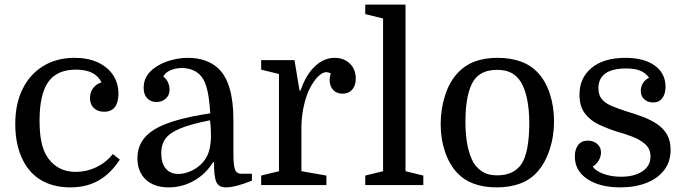

<svg xmlns="http://www.w3.org/2000/svg" viewBox="-20 -800 2964 830"><path d="M302 -550Q360 -550 402.5 -530.5Q445 -511 468.5 -476Q492 -441 492 -394Q492 -357 476.5 -337Q461 -317 430 -317Q402 -317 385.5 -333Q369 -349 369 -376Q369 -401 382.5 -419Q396 -437 419 -444Q404 -473 376.5 -486Q349 -499 308 -499Q226 -499 188.5 -445.5Q151 -392 151 -279Q151 -230 157.5 -194.5Q164 -159 177 -134Q197 -97 230 -77Q263 -57 308 -57Q354 -57 396 -77Q438 -97 468 -134L498 -110Q458 -49 406 -19.5Q354 10 284 10Q214 10 162.5 -18.5Q111 -47 82 -102Q46 -169 46 -264Q46 -351 77.5 -415Q109 -479 167 -514.5Q225 -550 302 -550Z M574 -117Q574 -195 647 -240Q720 -285 889 -310Q885 -369 878 -402Q871 -435 860 -455Q846 -481 821 -493.5Q796 -506 767 -506Q739 -506 716.5 -496Q694 -486 686 -469Q700 -459 706.5 -443Q713 -427 713 -413Q713 -388 696.5 -373.5Q680 -359 656 -359Q632 -359 616.5 -375Q601 -391 601 -420Q601 -462 630 -491Q659 -520 703.5 -535Q748 -550 793 -550Q834 -550 868.5 -537.5Q903 -525 927 -501Q989 -439 989 -281V-136Q989 -87 995.5 -68Q1002 -49 1024 -49H1069V-19Q997 10 957 10Q926 10 915.5 -12.5Q905 -35 905 -99H901Q870 -48 819 -19Q768 10 709 10Q646 10 610 -24Q574 -58 574 -117ZM751 -48Q779 -48 809.5 -62.5Q840 -77 861 -103Q877 -123 884.5 -150.5Q892 -178 892 -215Q892 -232 891 -248.5Q890 -265 888 -280Q807 -264 761 -245.5Q715 -227 696 -201.5Q677 -176 677 -138Q677 -95 696.5 -71.5Q716 -48 751 -48Z M1410 -482Q1406 -485 1400.5 -486.5Q1395 -488 1390 -488Q1378 -488 1364 -477Q1350 -466 1337 -447.5Q1324 -429 1313 -405Q1299 -371 1291 -330.5Q1283 -290 1283 -247V-60L1391 -41V0H1109V-41L1186 -60V-480L1109 -499V-540H1253L1275 -408H1279Q1302 -476 1341 -513Q1380 -550 1427 -550Q1466 -550 1492 -525.5Q1518 -501 1518 -460Q1518 -430 1502.5 -412.5Q1487 -395 1461 -395Q1435 -395 1420 -411.5Q1405 -428 1405 -455Q1405 -461 1406 -466.5Q1407 -472 1410 -482Z M1636 -60V-720L1559 -739V-780H1733V-60L1810 -41V0H1559V-41Z M2375 -275Q2375 -210 2355.5 -151.5Q2336 -93 2301 -55Q2271 -22 2227 -6Q2183 10 2127 10Q2072 10 2029 -5.5Q1986 -21 1956 -53Q1922 -90 1903.5 -144.5Q1885 -199 1885 -263Q1885 -328 1904 -387.5Q1923 -447 1959 -485Q1991 -519 2033.5 -534.5Q2076 -550 2131 -550Q2186 -550 2230 -534.5Q2274 -519 2304 -487Q2339 -450 2357 -394.5Q2375 -339 2375 -275ZM1992 -274Q1992 -213 2001.5 -168.5Q2011 -124 2028 -95Q2045 -70 2068.5 -56Q2092 -42 2130 -42Q2199 -42 2233 -89Q2251 -115 2259.5 -161Q2268 -207 2268 -267Q2268 -327 2258.5 -372Q2249 -417 2232 -445Q2216 -471 2191.5 -484.5Q2167 -498 2129 -498Q2059 -498 2028 -452Q1992 -396 1992 -274Z M2665 -36Q2721 -36 2756.5 -59Q2792 -82 2792 -123Q2792 -156 2770 -176Q2748 -196 2715.5 -208.5Q2683 -221 2650 -230Q2609 -243 2571 -260.5Q2533 -278 2509 -309Q2485 -340 2485 -391Q2485 -463 2537.5 -506.5Q2590 -550 2684 -550Q2764 -550 2810.5 -516.5Q2857 -483 2857 -425Q2857 -394 2843 -375.5Q2829 -357 2803 -357Q2780 -357 2765 -371Q2750 -385 2750 -407Q2750 -426 2760 -441.5Q2770 -457 2786 -464Q2771 -485 2747.5 -494.5Q2724 -504 2687 -504Q2627 -504 2597 -482.5Q2567 -461 2567 -419Q2567 -389 2581.5 -371.5Q2596 -354 2624 -342Q2652 -330 2693 -317Q2727 -307 2760 -294.5Q2793 -282 2820 -264Q2847 -246 2863 -219Q2879 -192 2879 -152Q2879 -101 2851 -64.5Q2823 -28 2774 -9Q2725 10 2661 10Q2573 10 2519 -26Q2465 -62 2465 -123Q2465 -155 2479.5 -173.5Q2494 -192 2521 -192Q2545 -192 2561.5 -178Q2578 -164 2578 -141Q2578 -122 2567.5 -105Q2557 -88 2542 -80Q2555 -61 2588.5 -48.5Q2622 -36 2665 -36Z"/></svg>

Font: Domine
Style: Regular
Weight: 400
Designer: Pablo Impallari, Rodrigo Fuenzalida, Brenda Gallo
Foundry: Pablo Impallari, Rodrigo Fuenzalida, Brenda Gallo
Version: Version 2.000